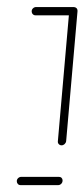

<svg xmlns="http://www.w3.org/2000/svg" viewBox="-20 -539 246 559"><path d="M72.2 -505.9Q72.2 -511.1 76.1 -514.8Q80 -518.5 85.2 -518.5H194.4Q199.3 -518.5 202.4 -515.6Q205.6 -512.6 205.6 -507.8Q205.6 -502.2 201.7 -498.3Q197.8 -494.4 192.6 -494.4H83.3Q78.5 -494.4 75.4 -497.8Q72.2 -501.1 72.2 -505.9ZM194.4 -517.8Q199.3 -517.8 202.8 -514.1Q206.3 -510.4 205.6 -505.6L172.6 -128.1Q171.9 -123 168 -119.4Q164.1 -115.9 159.3 -115.9Q154.4 -115.9 151.1 -119.4Q147.8 -123 148.5 -128.1L181.5 -505.6Q182.2 -510.4 185.9 -514.1Q189.6 -517.8 194.4 -517.8ZM28.9 -11.5Q28.9 -16.7 32.8 -20.4Q36.7 -24.1 42.2 -24.1H151.5Q156.3 -24.1 159.3 -21.1Q162.2 -18.1 162.2 -13.7Q162.2 -7.8 158.3 -3.9Q154.4 0 149.3 0H40Q35.2 0 32 -3.3Q28.9 -6.7 28.9 -11.5Z"/></svg>

Font: 26F Galaxy Sans Thin
Style: Italic
Weight: 100
Italic angle: -4.99998°
Designer: C₂₉H₂₅N₃O₅
Version: Version 1.200